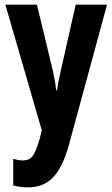

<svg xmlns="http://www.w3.org/2000/svg" viewBox="-20 -567 484 827"><path d="M3 -547 160 -6 152 27C129 106 116 124 76 124C64 124 50 121 37 117V232C57 237 77 240 99 240C189 240 241 188 278 53L441 -547H306L246 -281C236 -238 229 -205 226 -178H222C219 -208 212 -246 203 -282L139 -547Z"/></svg>

Font: Noto Sans Armenian ExtraCondensed
Style: Regular
Weight: 400
Width: 2
Designer: Monotype Design Team
Foundry: Monotype Imaging Inc.
Version: Version 2.008